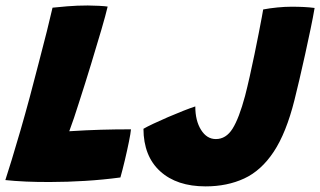

<svg xmlns="http://www.w3.org/2000/svg" viewBox="-40 -670 1168 700"><path d="M-20.5 -13.5Q-11.5 -41 3 -88.2Q17.5 -135.5 34.5 -194.2Q51.5 -253 68.5 -316Q85 -378.5 101.2 -440.8Q117.5 -503 130.8 -555.8Q144 -608.5 151.5 -642Q168.5 -644 205 -647Q241.5 -650 280 -650Q297.5 -650 321 -648.8Q344.5 -647.5 352.5 -646Q345.5 -616 329.5 -561.2Q313.5 -506.5 292.2 -436.8Q271 -367 246.5 -291.5Q230 -238.5 212.5 -191.5Q275 -195.5 327.8 -197Q380.5 -198.5 437.5 -198.5Q436.5 -185 430 -153Q423.5 -121 415 -85.2Q406.5 -49.5 399 -23Q335.5 -14.5 270 -10.5Q204.5 -6.5 146.5 -6.5Q100 -6 55.5 -8Q11 -10 -20.5 -13.5ZM709.5 9.5Q604.5 9.5 544 -45.5Q483.5 -100.5 483 -200.5Q495 -207.5 519.2 -219Q543.5 -230.5 572.5 -243Q601.5 -255.5 628.2 -266Q655 -276.5 672 -282Q672 -230 693 -196.5Q714 -163 747 -163Q784 -163 807.8 -200.8Q831.5 -238.5 853.5 -320.5Q861.5 -351.5 870.5 -391.5Q879.5 -431.5 888 -472.8Q896.5 -514 903.5 -549.8Q910.5 -585.5 914.8 -608.8Q919 -632 919.5 -635.5Q943 -640 971 -642.8Q999 -645.5 1022.5 -645.5Q1047.5 -645.5 1067.5 -644.5Q1087.5 -643.5 1107 -641Q1101.5 -608 1092.2 -563.8Q1083 -519.5 1072.5 -472Q1062 -424.5 1051.8 -380.8Q1041.5 -337 1033.5 -305Q1003.5 -185.5 958 -116.8Q912.5 -48 850.2 -19.2Q788 9.5 709.5 9.5Z"/></svg>

Font: Grandstander ExtraBold
Style: Italic
Weight: 800
Italic angle: -15°
Designer: Tyler Finck
Foundry: Etcetera Type Co
Version: Version 1.200; ttfautohint (v1.8.3)